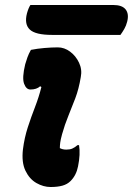

<svg xmlns="http://www.w3.org/2000/svg" viewBox="-20 -740 533 770"><path d="M104 -540Q129 -545 158 -547.5Q187 -550 212 -550Q238 -550 261 -533Q284 -516 297 -488.5Q310 -461 304 -431Q296 -383 282 -346Q268 -309 254 -275Q240 -241 229 -202Q223 -180 221.5 -168Q220 -156 220 -146Q231 -140 246 -140Q260 -140 269.5 -144Q279 -148 291 -158H297Q303 -122 293 -73Q286 -37 263 -14Q250 -1 230.5 4.5Q211 10 183 10Q154 10 126 -6Q98 -22 82 -55.5Q66 -89 72 -141Q78 -188 91.5 -229.5Q105 -271 120.5 -311Q136 -351 146 -391L141 -394Q127 -381 102 -381Q85 -381 76.5 -404.5Q68 -428 81 -482Q85 -496 90 -510Q95 -524 104 -540ZM102 -720H434Q470 -720 484 -702Q498 -684 490 -653Q486 -637 478.5 -624Q471 -611 463 -600H189Q122 -600 99.5 -621.5Q77 -643 88 -686Q91 -697 94.5 -705.5Q98 -714 102 -720Z"/></svg>

Font: Recursive Sn Csl St XBd
Style: Italic
Weight: 800
Italic angle: -15°
Version: Version 1.079;hotconv 1.0.112;makeotfexe 2.5.65598; ttfautoh